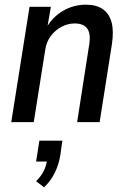

<svg xmlns="http://www.w3.org/2000/svg" viewBox="-20 -521 548 819"><path d="M28 0 106 -492H197L181 -399H176Q202 -447 247.5 -474Q293 -501 346 -501Q391 -501 418.5 -482Q446 -463 456 -425.5Q466 -388 457 -330L405 0H309L359 -321Q366 -359 360.5 -380.5Q355 -402 339 -411.5Q323 -421 299 -421Q270 -421 243 -407Q216 -393 197 -368Q178 -343 173 -309L124 0ZM168 278 134 252Q155 231 166.5 208.5Q178 186 181 158L196 168H134L148 79H246L237 143Q230 183 213.5 216.5Q197 250 168 278Z"/></svg>

Font: Nunito Sans 10pt Condensed SemiBold
Style: Italic
Weight: 600
Width: 3
Italic angle: -9°
Designer: Vernon Adams
Foundry: Vernon Adams
Version: Version 3.101;gftools[0.9.27]